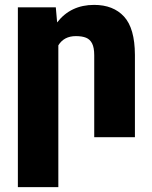

<svg xmlns="http://www.w3.org/2000/svg" viewBox="-20 -558 617 781"><path d="M217.3 -373.5V203.1H52.7V-528.3H207L212.4 -466.8Q267.6 -538.1 362.8 -538.1Q440.9 -538.1 484.6 -490.5Q528.3 -442.9 528.8 -335V0H363.3V-333Q363.3 -364.3 354.7 -381.1Q346.2 -397.9 330.1 -404.5Q314 -411.1 288.6 -411.1Q240.2 -411.1 217.3 -373.5Z"/></svg>

Font: Mardoto Black
Style: Regular
Weight: 900
Designer: Christian Robertson, Vahan Hovhannisyan
Foundry: Google
Version: Version 1.000